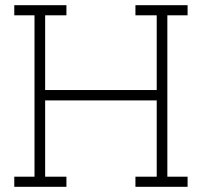

<svg xmlns="http://www.w3.org/2000/svg" viewBox="-20 -720 778 740"><path d="M236 0V-39H154V-333H584V-39H502V0H703V-39H625V-661H703V-700H502V-661H584V-373H154V-661H236V-700H35V-661H113V-39H35V0Z"/></svg>

Font: Josefin Slab Thin
Style: Regular
Weight: 400
Version: Version 2.000